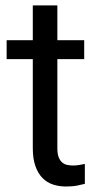

<svg xmlns="http://www.w3.org/2000/svg" viewBox="-20 -676 367 706"><path d="M190.9 -656.2V-528.3H289.6V-458.5H190.9V-130.9Q190.9 -110.4 195.8 -97.9Q200.7 -85.4 208.7 -78.6Q216.8 -71.8 227.3 -69.6Q237.8 -67.4 249 -67.4Q260.3 -67.4 272.7 -69.6Q285.2 -71.8 292 -73.2V0Q281.2 2.9 264.2 6.3Q247.1 9.8 222.7 9.8Q197.8 9.8 175.5 2.7Q153.3 -4.4 136.7 -21Q120.1 -37.6 110.4 -64.7Q100.6 -91.8 100.6 -131.3V-458.5H4.4V-528.3H100.6V-656.2Z"/></svg>

Font: Dirooz
Style: Regular
Weight: 400
Foundry: DejaVu fonts team - Redesigned by Saber Rastikerdar
Version: Version 0.2.1